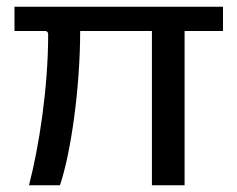

<svg xmlns="http://www.w3.org/2000/svg" viewBox="-20 -550 705 570"><path d="M642 -458V-530H23V-458H114C120 -458 123 -454 123 -448C123 -290 96 -114 66 0H158C191 -97 218 -292 218 -458H431V0H528V-458Z"/></svg>

Font: Bisquit Text
Style: Regular
Weight: 400
Version: Version 1.004;Glyphs 3.2.3 (3260)